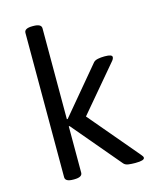

<svg xmlns="http://www.w3.org/2000/svg" viewBox="-113 -831 747 912"><g transform="rotate(-15 260.5 -375.0)"><path d="M134 2Q94 2 94 -20V-730Q94 -752 134 -752H138Q178 -752 178 -730V-283H182L373 -511Q380 -519 395 -522Q410 -525 426 -525H430Q465 -525 465 -512Q465 -503 455 -492L247 -246V-298L475 -28Q484 -18 484 -12Q484 2 440 2H436Q420 2 405 0Q390 -2 382 -11L182 -248H178V-20Q178 2 138 2Z"/></g></svg>

Font: Asap
Style: Regular
Weight: 400
Designer: Pablo Cosgaya
Foundry: Omnibus-Type
Version: Version 3.001